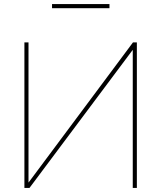

<svg xmlns="http://www.w3.org/2000/svg" viewBox="-20 -917 787 937"><path d="M233.9 -877V-897H514.2V-877ZM99.1 0V-710H119.1V-25.9L628.9 -710H647.9V0H627.9V-673.8L124 0Z"/></svg>

Font: Rawline Thin
Style: Regular
Weight: 250
Designer: Matt McInerney, Pablo Impallari, Rodrigo Fuenzalida
Foundry: Matt McInerney, Pablo Impallari, Rodrigo Fuenzalida
Version: Version 4.020;PS 004.020;hotconv 1.0.88;makeotf.lib2.5.64775